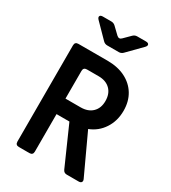

<svg xmlns="http://www.w3.org/2000/svg" viewBox="-225 -1064 1049 1177"><g transform="rotate(30 300.0 -475.0)"><path d="M101.9 0Q77.2 0 77.2 -24.7V-705.3Q77.2 -730 101.9 -730H307.5Q380.1 -730 433.8 -703.2Q487.4 -676.4 517.1 -627.7Q546.7 -578.9 546.7 -513Q546.7 -440.7 510.7 -386Q474.8 -331.2 414.1 -307.9L543.4 -29.3Q549.5 -16.3 544.2 -8.2Q538.8 0 524.9 0H440.4Q420.3 0 412.1 -18.5L291.9 -290.1H200.7V-24.7Q200.7 0 176 0ZM200.7 -399.8H307.5Q360 -399.8 390.2 -429.1Q420.4 -458.5 420.4 -508.9Q420.4 -560.9 390.2 -590.6Q360 -620.3 307.5 -620.3H225.4Q200.7 -620.3 200.7 -595.7ZM259.5 -810Q242 -810 229.7 -822.9L134.6 -919.7Q123.3 -931.7 127.2 -940.8Q131.1 -950 147.6 -950H207.5Q225 -950 237.4 -937.7L283.7 -893.2Q301.8 -876.7 318.1 -894.2L361.2 -937.1Q373.6 -950 391.1 -950H452.4Q469.4 -950 473.2 -940.8Q477.1 -931.7 465.8 -919.7L370.7 -822.9Q358.4 -810 340.9 -810Z"/></g></svg>

Font: Pitagon Sans Mono
Style: Regular
Weight: 400
Monospace: yes
Designer: Travis Tran
Foundry: Pitagon
Version: Version 1.001;gftools[0.9.26]